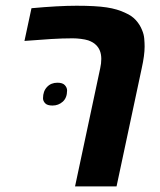

<svg xmlns="http://www.w3.org/2000/svg" viewBox="-20 -662 569 682"><path d="M246.6 0 335.9 -419.4Q339.8 -436.5 339.8 -452.6Q339.8 -485.4 319.8 -503.4Q311 -512.2 293.5 -518.6Q282.7 -522 267.6 -523.9Q252.4 -525.9 238.3 -525.9Q202.1 -525.9 161.6 -523.4Q121.1 -521 66.9 -516.6L91.8 -632.8Q187 -641.6 252 -641.6Q320.3 -641.6 358.9 -635.7Q397.5 -629.9 426.3 -615.7Q448.7 -606 462.9 -590.1Q477.1 -574.2 484.4 -555.7Q491.2 -540 492.4 -524.4Q493.7 -508.8 493.7 -496.6Q493.7 -465.8 483.4 -419.4L394 0ZM166.5 -287.1Q147.9 -287.1 140.4 -295.2Q132.8 -303.2 132.8 -313Q132.8 -337.9 147 -353Q161.1 -368.2 184.1 -368.2Q202.6 -368.2 210.4 -359.4Q218.3 -350.6 218.3 -340.8Q218.3 -314.5 202.9 -300.8Q187.5 -287.1 166.5 -287.1Z"/></svg>

Font: Open Sans
Style: Bold Italic
Weight: 700
Italic angle: -12°
Designer: Monotype Design Team
Foundry: Monotype Imaging Inc.
Version: Version 3.003; ttfautohint (v1.8.4)